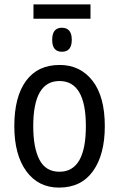

<svg xmlns="http://www.w3.org/2000/svg" viewBox="-20 -842 542 872"><path d="M132 -822V-757H391V-822ZM217 -661Q217 -607 261 -607Q306 -607 306 -661Q306 -716 261 -716Q217 -716 217 -661ZM251 -547Q151 -547 98 -474.5Q45 -402 45 -269Q45 -139 99.5 -64.5Q154 10 248 10Q349 10 402.5 -65Q456 -140 456 -269Q456 -404 400 -475.5Q344 -547 251 -547ZM250 -474Q370 -474 370 -269Q370 -62 250 -62Q188 -62 159.5 -116Q131 -170 131 -269Q131 -474 250 -474Z"/></svg>

Font: Noto Sans Display SemiCondensed
Style: Regular
Weight: 400
Width: 4
Designer: Monotype Design team
Foundry: Monotype Imaging Inc.
Version: 1.000